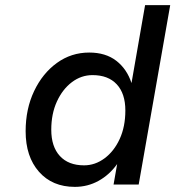

<svg xmlns="http://www.w3.org/2000/svg" viewBox="-20 -720 684 749"><path d="M644 -700 521 0H423L437 -80Q407 -38 364.5 -14.5Q322 9 272 9Q184 9 132 -50Q80 -109 80 -208Q80 -295 113 -364.5Q146 -434 202 -474.5Q258 -515 328 -515Q392 -515 433.5 -483Q475 -451 493 -396L546 -700ZM180 -214Q180 -148 213.5 -111.5Q247 -75 308 -75Q351 -75 388 -102.5Q425 -130 447 -178Q469 -226 469 -289Q469 -355 435.5 -391Q402 -427 341 -427Q297 -427 260.5 -399.5Q224 -372 202 -324Q180 -276 180 -214Z"/></svg>

Font: Overused Grotesk Medium
Style: Italic
Weight: 500
Italic angle: -10°
Version: Version 0.003